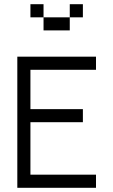

<svg xmlns="http://www.w3.org/2000/svg" viewBox="-20 -895 540 915"><path d="M437.5 0V-62.5H125Q125 -62.5 125 -312.5H375V-375H125V-562.5H437.5V-625H62.5Q62.5 -625 62.5 0ZM375 -812.5V-875H312.5V-812.5H187.5V-750H312.5V-812.5ZM187.5 -812.5V-875H125V-812.5Z"/></svg>

Font: UnifontExMono
Style: Regular
Weight: 500
Version: Version 15.0.06